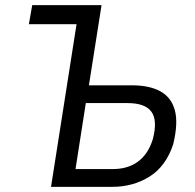

<svg xmlns="http://www.w3.org/2000/svg" viewBox="-20 -725 758 745"><path d="M178 0 277 -631H92L105 -705H374L325 -394H491Q560 -394 602.5 -370.5Q645 -347 658.5 -297Q672 -247 652 -165Q624 -80 560.5 -40Q497 0 415 0ZM273 -69H418Q476 -69 515.5 -98Q555 -127 573 -185Q592 -258 567.5 -291.5Q543 -325 475 -325H313Z"/></svg>

Font: Nunito Sans 7pt Condensed
Style: Italic
Weight: 400
Width: 3
Italic angle: -9°
Designer: Vernon Adams
Foundry: Vernon Adams
Version: Version 3.101;gftools[0.9.27]